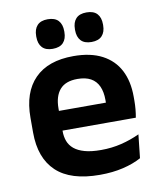

<svg xmlns="http://www.w3.org/2000/svg" viewBox="-79 -740 677 815"><g transform="rotate(-10 259.5 -332.5)"><path d="M286.5 12Q160.5 12 99 -46Q37.5 -104 37.5 -214V-278Q37.5 -387 95 -445.5Q152.5 -504 262 -504Q336 -504 385.5 -478Q435 -452 459.8 -404.2Q484.5 -356.5 484.5 -290V-272.5Q484.5 -254.5 482.8 -235.8Q481 -217 478 -200.5H362Q363.5 -228 363.8 -252.8Q364 -277.5 364 -297.5Q364 -332 353 -356.2Q342 -380.5 319.5 -393Q297 -405.5 262 -405.5Q210.5 -405.5 186 -377Q161.5 -348.5 161.5 -296V-250.5L162 -236V-197.5Q162 -174.5 169.2 -155Q176.5 -135.5 193.5 -121.2Q210.5 -107 238.8 -99Q267 -91 309.5 -91Q355.5 -91 397.2 -101.2Q439 -111.5 476.5 -129L465.5 -28Q432 -9.5 386.8 1.2Q341.5 12 286.5 12ZM452 -200.5H105.5V-285.5H452ZM181.5 -549.5Q151.5 -549.5 136.5 -565.8Q121.5 -582 121.5 -611.5V-615Q121.5 -644.5 136.5 -660.8Q151.5 -677 181.5 -677Q212.5 -677 227.5 -660.8Q242.5 -644.5 242.5 -615V-611.5Q242.5 -582 227.5 -565.8Q212.5 -549.5 181.5 -549.5ZM349 -549.5Q318.5 -549.5 303.5 -565.8Q288.5 -582 288.5 -611.5V-615Q288.5 -644.5 303.5 -660.8Q318.5 -677 349 -677Q379.5 -677 394.5 -660.8Q409.5 -644.5 409.5 -615V-611.5Q409.5 -582 394.5 -565.8Q379.5 -549.5 349 -549.5Z"/></g></svg>

Font: Anek Devanagari Medium SemiBold
Style: Regular
Weight: 600
Version: Version 1.003